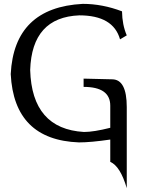

<svg xmlns="http://www.w3.org/2000/svg" viewBox="-20 -723 731 988"><path d="M632.3 245.1Q599.1 132.3 547.4 109.9V-4.9Q447.3 9.8 386.2 9.8Q52.2 -2.9 35.2 -341.8Q52.7 -684.6 405.8 -703.1Q506.8 -703.1 607.9 -664.6Q608.9 -595.2 632.3 -541L597.7 -520.5Q563 -644 388.2 -644Q144 -634.3 135.3 -362.8Q144 -59.6 412.1 -43.9Q462.4 -43.9 547.4 -65.4V-179.2Q547.4 -275.9 410.2 -275.9V-318.4Q528.3 -314.9 556.6 -314.9Q632.3 -314.9 632.3 -171.9Z"/></svg>

Font: Kelvinch
Style: Regular
Weight: 400
Designer: Paul James MIller
Foundry: High-Logic / Made with FontCreator
Version: Version 3.30 September 23, 2016